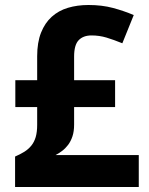

<svg xmlns="http://www.w3.org/2000/svg" viewBox="-20 -744 591 764"><path d="M332 -724.1Q385.7 -724.1 429.4 -712.4Q473.1 -700.7 512.2 -684.1L466.8 -571.8Q432.1 -585.9 403.6 -594.5Q375 -603 344.2 -603Q311.5 -603 293.2 -584.2Q274.9 -565.4 274.9 -519V-424.8H438V-317.9H274.9V-248Q274.9 -221.2 268.3 -201.4Q261.7 -181.6 251 -167.5Q240.2 -153.3 227.3 -143.6Q214.4 -133.8 201.2 -127H532.2V0H40V-121.1Q60.5 -129.9 76.9 -140.1Q93.3 -150.4 104.7 -164.6Q116.2 -178.7 122.1 -198.7Q127.9 -218.8 127.9 -247.1V-317.9H41V-424.8H127.9V-520Q127.9 -575.2 143.3 -614Q158.7 -652.8 185.8 -677.2Q212.9 -701.7 250.2 -712.9Q287.6 -724.1 332 -724.1Z"/></svg>

Font: Droid Sans
Style: Bold
Weight: 700
Foundry: Ascender Corporation
Version: Version 1.00 build 112